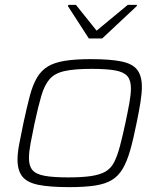

<svg xmlns="http://www.w3.org/2000/svg" viewBox="-20 -761 659 789"><path d="M264 8Q184 8 137.5 -1.5Q91 -11 71.5 -36Q52 -61 52 -105Q52 -132 59 -169Q66 -206 76 -254Q90 -319 102 -365Q114 -411 131.5 -441Q149 -471 176 -487.5Q203 -504 246 -511Q289 -518 353 -518Q433 -518 479 -508.5Q525 -499 544 -474Q563 -449 563 -404Q563 -377 557 -339.5Q551 -302 541 -254Q528 -189 515 -143.5Q502 -98 484.5 -68Q467 -38 440 -21.5Q413 -5 370.5 1.5Q328 8 264 8ZM261 -32Q317 -32 354 -37.5Q391 -43 413.5 -56Q436 -69 449 -94.5Q462 -120 472.5 -159Q483 -198 495 -254Q505 -301 511.5 -337Q518 -373 518 -398Q518 -431 503.5 -448Q489 -465 454 -471.5Q419 -478 356 -478Q286 -478 245.5 -469Q205 -460 184 -436Q163 -412 150 -368Q137 -324 122 -254Q112 -207 105.5 -171.5Q99 -136 99 -111Q99 -79 113.5 -62Q128 -45 163.5 -38.5Q199 -32 261 -32ZM345 -603 259 -736 261 -741H292L377 -635L505 -741H543L542 -736L400 -603Z"/></svg>

Font: Saira SemiExpanded ExtraLight
Style: Italic
Weight: 250
Width: 6
Italic angle: -12°
Designer: Hector Gatti with collaboration of the Omnibus-Type team
Foundry: Omnibus-Type
Version: Version 1.101